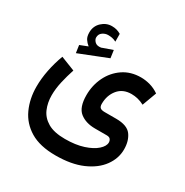

<svg xmlns="http://www.w3.org/2000/svg" viewBox="-184 -723 1082 1121"><g transform="rotate(30 357.0 -162.5)"><path d="M191.9 -401.4Q175.3 -414.6 164.8 -430.7Q154.3 -446.8 154.3 -474.6Q154.3 -517.1 183.8 -544.7Q213.4 -572.3 251.5 -572.3Q270 -572.3 284.2 -568.1Q298.3 -564 312.5 -555.7L313 -503.4Q297.9 -511.2 284.4 -513.7Q271 -516.1 258.3 -516.1Q238.3 -516.1 220.9 -503.9Q203.6 -491.7 203.6 -468.3Q204.1 -454.1 217.5 -440.9Q231 -427.7 257.8 -431.6Q258.8 -431.6 260 -432.1Q261.2 -432.6 262.2 -433.1L329.6 -457L336.9 -405.3L147 -330.1L139.6 -380.9ZM341.8 246.6Q236.3 246.6 171.1 207.3Q106 168 75.7 101.3Q45.4 34.7 45.4 -46.4Q45.4 -100.6 56.9 -158.4Q68.4 -216.3 89.4 -272.5L185.1 -234.9Q169.4 -187.5 158.4 -139.2Q147.5 -90.8 147.5 -46.9Q147.5 2.9 165.3 44.4Q183.1 85.9 225.6 110.8Q268.1 135.7 341.8 135.7Q413.1 135.7 465.3 118.7Q517.6 101.6 546.1 75.9Q574.7 50.3 574.7 25.4Q574.7 13.7 567.9 4.4Q561 -4.9 543 -4.9H463.9Q401.4 -4.9 362.1 -35.9Q322.8 -66.9 322.8 -149.4Q322.8 -215.3 350.3 -272Q377.9 -328.6 428.7 -363.3Q479.5 -397.9 548.3 -397.9Q578.6 -397.9 610.1 -389.2Q641.6 -380.4 670.4 -360.4L634.8 -264.2Q612.3 -275.9 591.1 -281Q569.8 -286.1 548.8 -286.1Q490.7 -286.1 458.3 -246.6Q425.8 -207 425.8 -149.4Q425.8 -130.9 434.8 -123.5Q443.8 -116.2 464.8 -116.2H542.5Q616.7 -116.2 644.3 -78.9Q671.9 -41.5 671.9 16.1Q671.9 77.1 633.5 129.9Q595.2 182.6 521.7 214.6Q448.2 246.6 341.8 246.6Z"/></g></svg>

Font: Vazirmatn UI Medium
Style: Regular
Weight: 500
Designer: Saber Rastikerdar
Foundry: Saber Rastikerdar
Version: Version 33.003